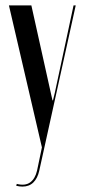

<svg xmlns="http://www.w3.org/2000/svg" viewBox="-20 -515 313 710"><path d="M96 -495 174 -144H176L183 -173L252 -495H260L125 117Q119 144 103.5 159.5Q88 175 63 175Q52 175 40 172L42 165Q73 173 91.5 159.5Q110 146 117 116L135 30L13 -495Z"/></svg>

Font: Moniqa SemBd Narrow Display
Style: Regular
Weight: 600
Width: 4
Designer: Rajesh Rajput
Foundry: Rajesh Rajput
Version: Version 1.000